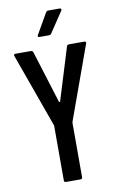

<svg xmlns="http://www.w3.org/2000/svg" viewBox="-97 -943 606 994"><g transform="rotate(-10 205.5 -446.0)"><path d="M163 -764Q149 -764 156 -776L218 -884Q223 -891 230 -891H290Q296 -891 298 -887.5Q300 -884 297 -879L224 -770Q220 -764 212 -764ZM167 -1Q157 -1 157 -11V-297Q157 -298 156.5 -300Q156 -302 156 -302L17 -689Q17 -690 16.5 -691Q16 -692 16 -693Q16 -700 25 -700H105Q114 -700 117 -692L203 -416Q204 -414 206 -414Q208 -414 209 -416L294 -692Q297 -700 306 -700H386Q397 -700 394 -689L254 -302V-300Q253 -298 253 -297V-11Q253 -1 243 -1Z"/></g></svg>

Font: Barlow Condensed Medium
Style: Regular
Weight: 500
Width: 3
Designer: Jeremy Tribby
Foundry: Tribby Type
Version: Version 1.422;hotconv 1.0.109;makeotfexe 2.5.65596